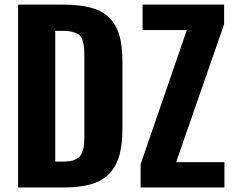

<svg xmlns="http://www.w3.org/2000/svg" viewBox="-20 -830 1039 850"><path d="M602.5 0V-103L807.1 -696.8H611.3V-809.6H972.2V-722.7L759.8 -112.3H973.6V0ZM60.1 0V-809.6H256.8Q333.5 -809.6 384.5 -795.4Q435.5 -781.2 466.1 -749Q496.6 -716.8 509.3 -670.7Q522 -624.5 522 -555.2V-263.2Q522 -192.9 509.3 -145Q496.6 -97.2 466.3 -63.7Q436 -30.3 385.7 -15.1Q335.4 0 260.7 0ZM224.6 -114.7H258.8Q275.9 -114.7 289.3 -116.7Q302.7 -118.7 312.5 -123.5Q322.3 -128.4 329.1 -133.5Q335.9 -138.7 340.6 -148.4Q345.2 -158.2 347.9 -166.7Q350.6 -175.3 351.8 -190.4Q353 -205.6 353.3 -217.3Q353.5 -229 353.5 -249V-573.7Q353.5 -602.5 352.1 -619.6Q350.6 -636.7 345.2 -652.6Q339.8 -668.5 329.3 -676.3Q318.8 -684.1 301.3 -688.7Q283.7 -693.4 257.3 -693.4H224.6Z"/></svg>

Font: Oswald
Style: DemiBold
Weight: 600
Designer: Vernon Adams
Foundry: Vernon Adams
Version: 3.0; ttfautohint (v0.95) -l 8 -r 50 -G 200 -x 0 -w "G" -W -c